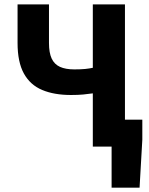

<svg xmlns="http://www.w3.org/2000/svg" viewBox="-20 -672 685 880"><path d="M491.5 188V0H460.4V-123.6H632.3V-31.8L619.7 188ZM405.4 0V-244.1Q383.3 -241 360.9 -238.8Q338.5 -236.6 305.5 -236.6Q228.2 -236.6 173.4 -259.6Q118.5 -282.6 89.5 -335Q60.5 -387.4 60.5 -475.1V-651.8H204.5V-475.1Q204.5 -430.2 216.8 -403.7Q229.1 -377.3 254.8 -365.6Q280.5 -353.9 320.7 -353.9Q350.4 -353.9 370.3 -355.9Q390.3 -358 405.4 -361.3V-651.8H552.7V0Z"/></svg>

Font: Source Sans 3
Style: Regular
Weight: 200
Designer: Paul D. Hunt
Foundry: Adobe
Version: Version 3.046;hotconv 1.0.118;makeotfexe 2.5.65603